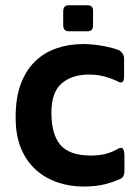

<svg xmlns="http://www.w3.org/2000/svg" viewBox="-20 -683 522 716"><path d="M290.7 12.7Q240.3 12.7 194.3 -3Q148.3 -18.7 113.5 -50Q78.7 -81.3 58.5 -129.3Q38.3 -177.3 38.3 -246Q38.3 -318 57.2 -368.8Q76 -419.7 109.5 -452.8Q143 -486 189.3 -502.3Q235.7 -518.7 289.3 -518.7Q329.3 -518.7 371.3 -510.3Q400 -504.7 423.3 -496Q442.7 -484.3 442.7 -464V-396.3Q442 -364.3 415.3 -381.3Q402.7 -387.3 380 -394.7Q347.7 -405 312.7 -405Q248.3 -405 210 -372Q171.7 -339 171.7 -262.7Q171.7 -181.3 205.7 -142.2Q239.7 -103 318.7 -103Q349 -103 375.3 -109.3Q400.3 -116.7 419.7 -128Q444 -142.7 444 -101V-45Q444 -23 428.7 -15.7Q402.3 -4 376 3Q338.7 12.7 290.7 12.7ZM215.7 -589.7V-640.7Q216.3 -663.3 235 -663.3H306.3Q328 -663.3 327 -641.3V-589.7Q327.7 -565.7 306 -566.3H235.3Q215.7 -567 215.7 -589.7Z"/></svg>

Font: Vivano Light
Style: Regular
Weight: 300
Designer: Joe Prince, Josias Burgherr
Version: Version 2.064;September 19, 2022;FontCreator 14.0.0.2877 64-